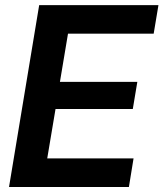

<svg xmlns="http://www.w3.org/2000/svg" viewBox="-20 -748 654 768"><path d="M16.1 0 136.7 -727.5H613.8L594.7 -613.3H252L219.7 -420.4H529.3L511.2 -312H202.1L168.9 -114.3H514.2L495.6 0Z"/></svg>

Font: Inter Display Semi Bold
Style: Italic
Weight: 600
Italic angle: -9.39999°
Designer: Rasmus Andersson
Foundry: rsms
Version: Version 4.000;git-4fc901f